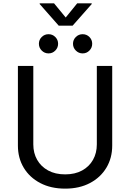

<svg xmlns="http://www.w3.org/2000/svg" viewBox="-20 -1125 784 1157"><path d="M372.6 11.7Q286.6 11.7 222.4 -22Q158.2 -55.7 123 -114.3Q87.9 -172.9 87.9 -247.6V-727.5H180.7V-254.9Q180.7 -202.6 203.9 -161.9Q227.1 -121.1 270 -97.7Q313 -74.2 372.6 -74.2Q432.1 -74.2 474.9 -97.7Q517.6 -121.1 540.5 -161.9Q563.5 -202.6 563.5 -254.9V-727.5H656.2V-247.6Q656.2 -172.9 621.1 -114.3Q585.9 -55.7 522.2 -22Q458.5 11.7 372.6 11.7ZM478 -803.2Q454.1 -803.2 437 -820.3Q419.9 -837.4 419.9 -861.3Q419.9 -885.3 437 -902.1Q454.1 -918.9 478 -918.9Q502 -918.9 518.8 -902.1Q535.6 -885.3 535.6 -861.3Q535.6 -837.4 518.8 -820.3Q502 -803.2 478 -803.2ZM272.5 -803.2Q248.5 -803.2 231.4 -820.3Q214.4 -837.4 214.4 -861.3Q214.4 -885.3 231.4 -902.1Q248.5 -918.9 272.5 -918.9Q296.4 -918.9 313.2 -902.1Q330.1 -885.3 330.1 -861.3Q330.1 -837.4 313.2 -820.3Q296.4 -803.2 272.5 -803.2ZM305.7 -1105 376 -1019.5 445.3 -1105H532.7V-1100.6L417.5 -970.2H334L219.2 -1100.6V-1105Z"/></svg>

Font: Adwaita Sans
Style: Regular
Weight: 400
Designer: Rasmus Andersson
Foundry: rsms
Version: Version 4.001;git-9221beed3